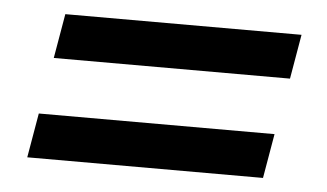

<svg xmlns="http://www.w3.org/2000/svg" viewBox="-34 -458 681 400"><g transform="rotate(5 307.0 -258.0)"><path d="M88 -410H582L566 -317H72ZM51 -199H544L528 -106H35Z"/></g></svg>

Font: Sarabun SemiBold
Style: Italic
Weight: 600
Italic angle: -10°
Designer: Suppakit Chalermlarp | Katatrad Co.,Ltd.
Foundry: Cadson Demak Co.,Ltd.
Version: Version 1.000; ttfautohint (v1.6)